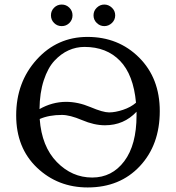

<svg xmlns="http://www.w3.org/2000/svg" viewBox="-20 -822 781 852"><path d="M409.4 -720Q395 -733.9 395 -753.9Q395 -773.9 409.4 -787.8Q423.8 -801.8 442.9 -801.8Q461.9 -801.8 476.6 -787.8Q491.2 -773.9 491.2 -753.9Q491.2 -733.9 476.6 -720Q461.9 -706.1 442.9 -706.1Q423.8 -706.1 409.4 -720ZM220 -720Q206.1 -733.9 206.1 -753.9Q206.1 -773.9 220 -787.8Q233.9 -801.8 253.9 -801.8Q273.9 -801.8 287.8 -787.8Q301.8 -773.9 301.8 -753.9Q301.8 -733.9 287.8 -720Q273.9 -706.1 253.9 -706.1Q233.9 -706.1 220 -720ZM689 -329.1Q689 -179.2 600.6 -84.7Q512.2 9.8 369.1 9.8Q236.3 9.8 144 -78.1Q51.8 -166 51.8 -310.1Q51.8 -457 142.8 -557.6Q233.9 -658.2 368.2 -658.2Q505.4 -658.2 597.2 -566.7Q689 -475.1 689 -329.1ZM583.5 -366.2Q572.3 -490.2 512.7 -552Q453.1 -613.8 355 -613.8Q317.9 -613.8 284.2 -598.6Q250.5 -583.5 221.4 -552.2Q192.4 -521 174.3 -465.8Q156.2 -410.6 155.3 -337.9Q210.9 -369.6 272.9 -370.1Q326.2 -370.1 381.6 -346.7Q437 -323.2 463.9 -323.2Q491.7 -323.2 526.1 -334.7Q560.5 -346.2 583.5 -366.2ZM585.9 -326.2Q529.8 -266.1 445.8 -266.1Q397.9 -266.1 344 -289.1Q290 -312 254.9 -312Q197.3 -312 156.2 -293.9Q165 -171.9 232.2 -103Q299.3 -34.2 389.2 -34.2Q477.1 -34.2 531.5 -106.7Q585.9 -179.2 585.9 -310.1Q585.9 -315.4 585.9 -326.2Z"/></svg>

Font: Biolilbert
Style: Regular
Weight: 400
Designer: Philipp H. Poll
Foundry: Philipp H. Poll
Version: Version 1.1.0